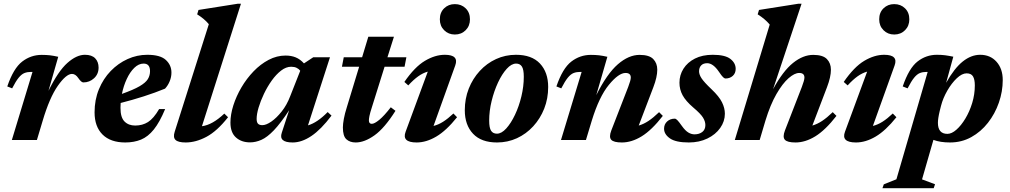

<svg xmlns="http://www.w3.org/2000/svg" viewBox="-20 -732 5280 1004"><path d="M150 -356H142.5Q123 -356 107.8 -350Q92.5 -344 77.5 -325.5Q62.5 -307 43.5 -270L18 -280Q50.5 -375 96 -410Q141.5 -445 198 -445Q222.5 -445 241.5 -442.8Q260.5 -440.5 284.5 -435L233.5 -257Q284.5 -360.5 332.5 -403Q380.5 -445.5 424 -445.5Q460 -445.5 477.8 -427Q495.5 -408.5 495.5 -378.5Q495.5 -344.5 471.8 -322.8Q448 -301 416 -301Q405 -301 390 -323Q375 -345.5 356.5 -345.5Q326 -345.5 282.5 -283.5Q239 -221.5 203 -100L173 0H42Z M843.5 -161.5Q815 -93 784.5 -55Q754 -17 717.5 -2Q681 13 635 13Q558 13 516.2 -28.5Q474.5 -70 474.5 -144.5Q474.5 -210 497.2 -265.2Q520 -320.5 559 -360.8Q598 -401 647.2 -423.2Q696.5 -445.5 750 -445.5Q818 -445.5 847.2 -418.5Q876.5 -391.5 876.5 -352.5Q876.5 -329 867.2 -306.8Q858 -284.5 843 -268.5Q792 -247.5 732 -228.2Q672 -209 611 -193.5Q610 -180.5 610 -168Q610 -118 631 -96.8Q652 -75.5 687 -75.5Q725 -75.5 754 -93.8Q783 -112 812 -161.5ZM731 -399.5Q705 -399.5 682.2 -377.2Q659.5 -355 642.8 -319Q626 -283 617.5 -241Q678 -262.5 709.8 -281Q741.5 -299.5 753 -318.2Q764.5 -337 764.5 -360Q764.5 -399.5 731 -399.5Z M1072 -605.5Q1049 -633.5 1011 -657L1018 -680L1223.5 -712.5H1240L1036 -72Q1091 -79 1153 -138L1172.5 -119Q1115 -46 1059.5 -16.5Q1004 13 951 13Q912 13 898 -0.2Q884 -13.5 893.5 -43Z M1453.5 -38 1492 -155.5Q1447 -87 1412 -50.5Q1377 -14 1347 -0.8Q1317 12.5 1287.5 12.5Q1242.5 12.5 1213.8 -13.2Q1185 -39 1185 -91Q1185 -133 1200.2 -181Q1215.5 -229 1242.5 -275Q1269.5 -321 1305.8 -358.8Q1342 -396.5 1384.8 -419Q1427.5 -441.5 1473.5 -441.5Q1503 -441.5 1526.2 -432Q1549.5 -422.5 1569.5 -400.5L1618 -432.5H1705.5L1590.5 -76.5Q1639 -90.5 1693.5 -146L1713.5 -127.5Q1659 -55 1608.5 -21Q1558 13 1510.5 13Q1436 13 1453.5 -38ZM1322 -110.5Q1322 -92.5 1329.2 -85Q1336.5 -77.5 1352 -77.5Q1371.5 -77.5 1398.8 -96.2Q1426 -115 1453 -149Q1480 -183 1497.5 -229L1550 -362Q1543 -371.5 1531.2 -377.2Q1519.5 -383 1502.5 -383Q1476 -383 1450 -363Q1424 -343 1401 -310.8Q1378 -278.5 1360.2 -241.2Q1342.5 -204 1332.2 -169.5Q1322 -135 1322 -110.5Z M1926 -175.5Q1914.5 -140 1911.8 -125.2Q1909 -110.5 1909 -102.5Q1909 -84.5 1924 -84.5Q1938 -84.5 1963.2 -105.2Q1988.5 -126 2023.5 -171L2048 -152.5Q1991 -62 1938.5 -24.5Q1886 13 1840 13Q1809.5 13 1791.2 -3.8Q1773 -20.5 1773 -65.5Q1773 -83 1778 -110.5Q1783 -138 1794 -172.5L1858 -383H1768L1777.5 -432.5H1873.5L1906 -540H2040L2006 -432.5H2105L2095.5 -383H1991Z M2280 -631Q2280 -666.5 2302.5 -688.5Q2325 -710.5 2358.5 -710.5Q2392.5 -710.5 2415 -688.5Q2437.5 -666.5 2437.5 -631Q2437.5 -596.5 2415 -574Q2392.5 -551.5 2358.5 -551.5Q2325 -551.5 2302.5 -574Q2280 -596.5 2280 -631ZM2101 -43 2217 -357.5Q2191.5 -350.5 2166.8 -332.8Q2142 -315 2115 -285.5L2094.5 -303.5Q2148.5 -382 2201.8 -413.8Q2255 -445.5 2306 -445.5Q2381 -445.5 2360.5 -389.5L2247 -73.5Q2272 -79.5 2297.2 -95.5Q2322.5 -111.5 2351 -138.5L2370 -119Q2313.5 -48.5 2261.2 -17.8Q2209 13 2158.5 13Q2080 13 2101 -43Z M2678 -445.5Q2760.5 -445.5 2803.5 -399.8Q2846.5 -354 2846.5 -277Q2846.5 -216.5 2825.8 -164Q2805 -111.5 2768.2 -71.5Q2731.5 -31.5 2683 -9.2Q2634.5 13 2579 13Q2496.5 13 2453.5 -32.8Q2410.5 -78.5 2410.5 -155.5Q2410.5 -216 2431.2 -268.5Q2452 -321 2488.8 -361Q2525.5 -401 2574 -423.2Q2622.5 -445.5 2678 -445.5ZM2578.5 -33Q2602.5 -33 2627.2 -60.2Q2652 -87.5 2673 -131.8Q2694 -176 2706.5 -228.2Q2719 -280.5 2719 -330.5Q2719 -369 2709 -384.2Q2699 -399.5 2679 -399.5Q2654.5 -399.5 2629.8 -372.2Q2605 -345 2584.2 -300.5Q2563.5 -256 2550.8 -204Q2538 -152 2538 -101.5Q2538 -63.5 2548 -48.2Q2558 -33 2578.5 -33Z M2915 -270 2889.5 -280Q2922 -375 2967.5 -410Q3013 -445 3069.5 -445Q3094 -445 3113 -442.8Q3132 -440.5 3156 -435L3098 -234.5Q3154 -346.5 3210.8 -395.8Q3267.5 -445 3324.5 -445Q3375 -445 3396 -423.2Q3417 -401.5 3417 -367.5Q3417 -329.5 3396.5 -276L3320 -75.5Q3345 -82.5 3370.8 -99.5Q3396.5 -116.5 3426.5 -145.5L3446 -126Q3388 -51.5 3335.5 -19.2Q3283 13 3232 13Q3189 13 3176.2 -1.2Q3163.5 -15.5 3176.5 -49.5L3265 -277.5Q3278.5 -312.5 3278.5 -326.5Q3278.5 -350.5 3251 -350.5Q3215 -350.5 3164 -288.5Q3113 -226.5 3074.5 -101L3044 0H2913.5L3021.5 -356H3014Q2994.5 -356 2979.2 -350Q2964 -344 2949 -325.5Q2934 -307 2915 -270Z M3508.5 -111.5Q3514 -111.5 3521.5 -104.2Q3529 -97 3546 -73Q3563.5 -48.5 3579.5 -39Q3595.5 -29.5 3611.5 -29.5Q3636.5 -29.5 3652.5 -42Q3668.5 -54.5 3668.5 -78Q3668.5 -97 3656.2 -117Q3644 -137 3605 -170Q3566 -203.5 3549.5 -233.8Q3533 -264 3533 -299.5Q3533 -339.5 3554 -372.8Q3575 -406 3614 -425.8Q3653 -445.5 3707 -445.5Q3771.5 -445.5 3799.2 -424Q3827 -402.5 3827 -372Q3827 -349 3811.8 -335.2Q3796.5 -321.5 3773 -321.5Q3768.5 -321.5 3761 -328.5Q3753.5 -335.5 3739.5 -356.5Q3709 -401.5 3678 -401.5Q3657.5 -401.5 3646.5 -390Q3635.5 -378.5 3635.5 -359Q3635.5 -342.5 3648.5 -322.5Q3661.5 -302.5 3701 -265Q3740.5 -227.5 3755.5 -197Q3770.5 -166.5 3770.5 -137.5Q3770.5 -97.5 3746.2 -63Q3722 -28.5 3679.2 -7.8Q3636.5 13 3582 13Q3513.5 13 3483 -8.5Q3452.5 -30 3452.5 -59Q3452.5 -82 3468.5 -96.8Q3484.5 -111.5 3508.5 -111.5Z M3982.5 -101 3952.5 0H3822.5L4005 -603.5Q3980.5 -633 3942 -657L3949 -680L4155 -712.5H4171.5L4022.5 -265.5Q4074.5 -361 4127 -403Q4179.5 -445 4232.5 -445Q4283 -445 4304 -423.2Q4325 -401.5 4325 -367.5Q4325 -329.5 4304.5 -276L4228 -75.5Q4253 -82.5 4278.8 -99.5Q4304.5 -116.5 4334.5 -145.5L4354 -126Q4296 -51.5 4243.5 -19.2Q4191 13 4140 13Q4097 13 4084.2 -1.2Q4071.5 -15.5 4084.5 -49.5L4173 -277.5Q4186.5 -312.5 4186.5 -326.5Q4186.5 -350.5 4159 -350.5Q4135 -350.5 4103.5 -323Q4072 -295.5 4040 -240Q4008 -184.5 3982.5 -101Z M4577.5 -631Q4577.5 -666.5 4600 -688.5Q4622.5 -710.5 4656 -710.5Q4690 -710.5 4712.5 -688.5Q4735 -666.5 4735 -631Q4735 -596.5 4712.5 -574Q4690 -551.5 4656 -551.5Q4622.5 -551.5 4600 -574Q4577.5 -596.5 4577.5 -631ZM4398.5 -43 4514.5 -357.5Q4489 -350.5 4464.2 -332.8Q4439.5 -315 4412.5 -285.5L4392 -303.5Q4446 -382 4499.2 -413.8Q4552.5 -445.5 4603.5 -445.5Q4678.5 -445.5 4658 -389.5L4544.5 -73.5Q4569.5 -79.5 4594.8 -95.5Q4620 -111.5 4648.5 -138.5L4667.5 -119Q4611 -48.5 4558.8 -17.8Q4506.5 13 4456 13Q4377.5 13 4398.5 -43Z M4869.5 231.5 4862.5 252H4594.5L4601.5 232L4667.5 205.5L4831 -356H4825Q4805.5 -356 4790.2 -350Q4775 -344 4760 -325.5Q4745 -307 4726 -270L4700.5 -280Q4733 -375.5 4778 -410.5Q4823 -445.5 4879 -445.5Q4903.5 -445.5 4922.2 -443Q4941 -440.5 4965 -435.5L4927.5 -299Q4970.5 -375.5 5014.5 -410.5Q5058.5 -445.5 5105.5 -445.5Q5158.5 -445.5 5191 -409Q5223.5 -372.5 5223.5 -313.5Q5223.5 -253.5 5203.2 -195.2Q5183 -137 5146.2 -90Q5109.5 -43 5059 -15Q5008.5 13 4948 13Q4896.5 13 4861 -0.5L4801.5 206ZM4894 -152Q4889 -131 4886.8 -116Q4884.5 -101 4884.5 -90Q4884.5 -32 4934 -32Q4956.5 -32 4981.2 -53.8Q5006 -75.5 5028 -112Q5050 -148.5 5063.8 -193.5Q5077.5 -238.5 5077.5 -285.5Q5077.5 -316.5 5068 -332.5Q5058.5 -348.5 5034.5 -348.5Q5010.5 -348.5 4983.2 -322.8Q4956 -297 4933.5 -257.8Q4911 -218.5 4901 -179.5Z"/></svg>

Font: Newsreader 16pt
Style: Bold Italic
Weight: 700
Italic angle: -17°
Designer: Hugues Gentile
Foundry: Production Type
Version: Version 1.003; ttfautohint (v1.8.3)